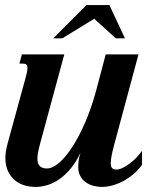

<svg xmlns="http://www.w3.org/2000/svg" viewBox="-20 -736 659 767"><path d="M84.5 -433.6Q89.8 -454.1 89.8 -463.9Q89.8 -474.6 85 -478.3Q80.1 -481.9 71.3 -481.9H57.6L67.4 -518.6H236.8L141.1 -165.5Q135.7 -145.5 132.6 -129.9Q129.4 -114.3 129.4 -103Q129.4 -81.5 139.2 -72.3Q148.9 -63 167.5 -63Q189.5 -63 216.1 -85.7Q242.7 -108.4 269.5 -149.9Q296.4 -191.4 321.3 -249.5Q346.2 -307.6 365.2 -378.4L402.3 -518.6H533.2L436 -157.2Q422.4 -106.9 422.4 -84.5Q422.4 -69.8 428 -64.2Q433.6 -58.6 444.8 -58.6Q456.1 -58.6 469.7 -65.2Q483.4 -71.8 497.6 -82.3Q511.7 -92.8 524.7 -106.2Q537.6 -119.6 547.4 -133.3V-77.1Q531.2 -55.7 511.7 -39.3Q492.2 -22.9 471.2 -12Q450.2 -1 428.7 4.9Q407.2 10.7 387.2 10.7Q369.6 10.7 352.5 6.1Q335.4 1.5 322 -8.3Q308.6 -18.1 300.5 -33.2Q292.5 -48.3 292.5 -68.8Q292.5 -79.1 293.9 -92.5Q295.4 -106 301.8 -126.5Q284.2 -88.9 262.7 -63Q241.2 -37.1 217.5 -20.5Q193.8 -3.9 169.4 3.4Q145 10.7 122.6 10.7Q94.7 10.7 72.3 2.7Q49.8 -5.4 34.2 -20.5Q18.6 -35.6 10 -56.9Q1.5 -78.1 1.5 -104.5Q1.5 -130.9 10.3 -162.6ZM325.7 -715.8H417L479 -583H442.4L356.4 -661.1L229 -583H192.9Z"/></svg>

Font: Arian AMU Serif
Style: Bold Italic
Weight: 700
Italic angle: -15°
Designer: Ruben Hakobyan (Tarumian)
Foundry: Ruben Hakobyan (Tarumian)
Version: Version 1.002